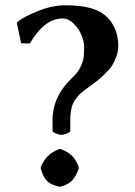

<svg xmlns="http://www.w3.org/2000/svg" viewBox="-20 -679 504 719"><path d="M214.8 -609.9C229.5 -609.9 243.2 -603.4 256.1 -590.6C269 -577.7 278.6 -563.2 285.2 -547.1C291.7 -531 294.9 -516.6 294.9 -503.9C294.9 -488.3 294.4 -475.6 293.5 -465.8C292.5 -456.1 288.7 -444 282.2 -429.7C275.7 -415.4 266.3 -402.5 253.9 -391.1C202.5 -343.6 176.8 -289.9 176.8 -230V-189C176.8 -185.7 181.2 -182.4 189.9 -179C198.7 -175.5 205.4 -173.8 210 -173.8C214.5 -173.8 221.2 -175.5 230 -179C238.8 -182.4 243.2 -185.7 243.2 -189V-228C243.2 -245.6 244.7 -260.9 247.8 -273.9C250.9 -286.9 255.9 -298.2 262.9 -307.6C269.9 -317.1 275.9 -324 280.8 -328.4C285.6 -332.8 293.1 -338.7 303.2 -346.2C304.2 -347.2 306.6 -349 310.5 -351.6C324.2 -361.3 334.4 -368.8 341.1 -374C347.7 -379.2 357.3 -387.6 369.6 -399.2C382 -410.7 391.4 -421.2 397.7 -430.7C404.1 -440.1 409.8 -451.7 415 -465.6C420.2 -479.4 422.9 -493.5 422.9 -507.8C422.9 -534.8 417 -559.6 405.3 -582C393.9 -604.5 376.8 -622.1 354 -634.8C325 -651 281.7 -659.2 224.1 -659.2C191.9 -659.2 158 -652.1 122.6 -637.9C87.1 -623.8 61.5 -610.2 45.9 -597.2L43 -592.8L59.1 -517.1L91.8 -516.1C127.9 -578.6 168.9 -609.9 214.8 -609.9ZM132.8 -47.9C138.3 -26.7 146.2 -11.1 156.2 -1.2C166.3 8.7 181.6 15.8 202.1 20H206.1C224.3 15.5 238.5 8.1 248.8 -2C259 -12 267.7 -27.3 274.9 -47.9V-53.2C268.4 -71.5 259.9 -85.7 249.5 -95.9C239.1 -106.2 224.6 -114.6 206.1 -121.1H202.1C183.6 -113.6 169.1 -104.7 158.7 -94.2C148.3 -83.8 139.6 -70.1 132.8 -53.2Z"/></svg>

Font: Linux Biolinum G
Style: Bold
Weight: 700
Designer: Philipp H. Poll
Foundry: Philipp H. Poll
Version: Version 1.1.0